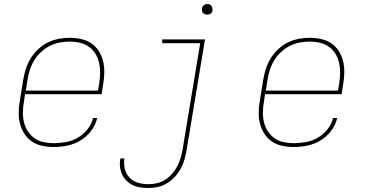

<svg xmlns="http://www.w3.org/2000/svg" viewBox="-20 -727 1840 960"><path d="M248 8Q219 8 190.5 2Q162 -4 139.5 -19.5Q117 -35 102 -58Q87 -81 80 -108Q73 -135 73.5 -164.5Q74 -194 79 -223L97 -333Q102 -361 111 -387.5Q120 -414 135.5 -438.5Q151 -463 173 -483Q195 -503 221 -515.5Q247 -528 275 -533Q303 -538 330 -538Q359 -538 387 -531.5Q415 -525 437 -510Q459 -495 474 -471.5Q489 -448 495.5 -421Q502 -394 501.5 -365Q501 -336 496 -307L488 -256H105L100 -220Q95 -194 94.5 -167.5Q94 -141 99.5 -117Q105 -93 118.5 -72Q132 -51 151.5 -36.5Q171 -22 196.5 -16.5Q222 -11 248 -11Q278 -11 309 -16.5Q340 -22 368 -38Q396 -54 417 -80Q438 -106 445 -137H466Q458 -102 435.5 -72.5Q413 -43 382 -24.5Q351 -6 316.5 1Q282 8 248 8ZM470 -274 476 -310Q480 -336 480.5 -362Q481 -388 475.5 -412.5Q470 -437 457.5 -458Q445 -479 425 -493Q405 -507 380 -513Q355 -519 329 -519Q304 -519 279 -514.5Q254 -510 230 -498Q206 -486 186 -467.5Q166 -449 152 -426.5Q138 -404 130 -379.5Q122 -355 118 -330L109 -274Z M722 213Q702 213 681.5 210Q661 207 643.5 198.5Q626 190 612 176Q598 162 590 144Q582 126 580 105.5Q578 85 582 65H602Q598 91 604 117Q610 143 627.5 161Q645 179 670 186.5Q695 194 722 194Q744 194 765.5 189Q787 184 806.5 171.5Q826 159 841 141.5Q856 124 866.5 104Q877 84 883 63Q889 42 893 20L981 -511H791V-530H1005L913 23Q909 47 902.5 70Q896 93 884 115.5Q872 138 854.5 157Q837 176 815.5 189Q794 202 770 207.5Q746 213 722 213ZM1016 -654Q1010 -654 1004 -656Q998 -658 994.5 -663Q991 -668 990 -674Q989 -680 990 -686Q991 -691 993.5 -695Q996 -699 999.5 -701.5Q1003 -704 1007.5 -705.5Q1012 -707 1016 -707Q1023 -707 1028.5 -704.5Q1034 -702 1037.5 -697Q1041 -692 1042 -686Q1043 -680 1042 -674Q1042 -669 1039.5 -665Q1037 -661 1033 -658.5Q1029 -656 1025 -655Q1021 -654 1016 -654Z M1448 8Q1419 8 1390.5 2Q1362 -4 1339.5 -19.5Q1317 -35 1302 -58Q1287 -81 1280 -108Q1273 -135 1273.5 -164.5Q1274 -194 1279 -223L1297 -333Q1302 -361 1311 -387.5Q1320 -414 1335.5 -438.5Q1351 -463 1373 -483Q1395 -503 1421 -515.5Q1447 -528 1475 -533Q1503 -538 1530 -538Q1559 -538 1587 -531.5Q1615 -525 1637 -510Q1659 -495 1674 -471.5Q1689 -448 1695.5 -421Q1702 -394 1701.5 -365Q1701 -336 1696 -307L1688 -256H1305L1300 -220Q1295 -194 1294.5 -167.5Q1294 -141 1299.5 -117Q1305 -93 1318.5 -72Q1332 -51 1351.5 -36.5Q1371 -22 1396.5 -16.5Q1422 -11 1448 -11Q1478 -11 1509 -16.5Q1540 -22 1568 -38Q1596 -54 1617 -80Q1638 -106 1645 -137H1666Q1658 -102 1635.5 -72.5Q1613 -43 1582 -24.5Q1551 -6 1516.5 1Q1482 8 1448 8ZM1670 -274 1676 -310Q1680 -336 1680.5 -362Q1681 -388 1675.5 -412.5Q1670 -437 1657.5 -458Q1645 -479 1625 -493Q1605 -507 1580 -513Q1555 -519 1529 -519Q1504 -519 1479 -514.5Q1454 -510 1430 -498Q1406 -486 1386 -467.5Q1366 -449 1352 -426.5Q1338 -404 1330 -379.5Q1322 -355 1318 -330L1309 -274Z"/></svg>

Font: Iosevka Slab ThExObl
Style: Regular
Weight: 100
Width: 7
Italic angle: -9°
Monospace: yes
Designer: Belleve Invis
Foundry: Belleve Invis
Version: Version 11.1.1; ttfautohint (v1.8.3)